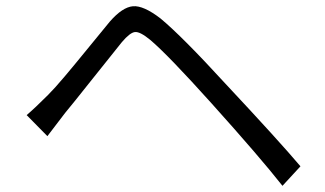

<svg xmlns="http://www.w3.org/2000/svg" viewBox="-20 -647 1040 615"><path d="M131.8 -210.9 65.4 -278.3Q91.8 -300.8 133.8 -342.8Q155.3 -364.3 187 -401.9Q218.8 -439.5 270 -502.4Q321.3 -565.4 332 -578.1Q372.1 -624 405.8 -627Q439.5 -629.9 494.1 -587.9Q563.5 -530.3 701.2 -379.9Q874 -195.3 942.4 -114.3L884.8 -51.8Q812.5 -143.6 657.2 -316.4Q517.6 -471.7 460.9 -519.5Q428.7 -545.9 412.6 -544.4Q396.5 -543 370.1 -511.7Q343.8 -479.5 276.4 -394.5Q209 -309.6 188.5 -285.2Q149.4 -234.4 131.8 -210.9Z"/></svg>

Font: GenEi Gothic M SemiLight
Style: Regular
Weight: 350
Designer: o_tamon (Modified); [Source Han Sans]
Ryoko NISHIZUKA  (kana & ideographs); Paul D. Hunt (Latin, Greek & Cyrillic); Wenl
Version: Version 1.1a;Original Version 1.004